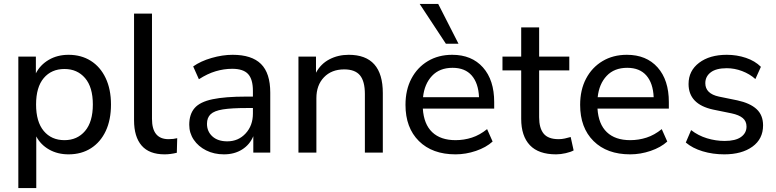

<svg xmlns="http://www.w3.org/2000/svg" viewBox="-20 -774 3936 974"><path d="M73 180V-487H162V-402Q184 -445 227.5 -470.5Q271 -496 328 -496Q392 -496 440.5 -465.5Q489 -435 516 -378Q543 -321 543 -244Q543 -166 516.5 -109.5Q490 -53 441.5 -22Q393 9 328 9Q272 9 229 -15.5Q186 -40 164 -82V180ZM307 -63Q372 -63 411.5 -109.5Q451 -156 451 -244Q451 -332 411.5 -378Q372 -424 307 -424Q241 -424 202 -378Q163 -332 163 -244Q163 -156 202 -109.5Q241 -63 307 -63Z M815 9Q737 9 698.5 -35.5Q660 -80 660 -164V-705H751V-171Q751 -68 835 -68Q860 -68 879 -73L877 1Q844 9 815 9Z M1116 9Q1066 9 1026 -11Q986 -31 963 -65Q940 -99 940 -141Q940 -194 967 -225.5Q994 -257 1058 -270.5Q1122 -284 1230 -284H1263V-313Q1263 -372 1238.5 -398.5Q1214 -425 1158 -425Q1116 -425 1074 -412.5Q1032 -400 989 -372L960 -437Q998 -464 1053.5 -480Q1109 -496 1160 -496Q1257 -496 1304 -449.5Q1351 -403 1351 -304V0H1265V-83Q1247 -40 1208 -15.5Q1169 9 1116 9ZM1133 -57Q1189 -57 1226 -97Q1263 -137 1263 -198V-226H1232Q1154 -226 1110.5 -219Q1067 -212 1048.5 -194.5Q1030 -177 1030 -146Q1030 -107 1057.5 -82Q1085 -57 1133 -57Z M1494 0V-487H1583V-405Q1607 -450 1651 -473Q1695 -496 1749 -496Q1922 -496 1922 -302V0H1831V-297Q1831 -362 1806 -392Q1781 -422 1726 -422Q1662 -422 1623.5 -382Q1585 -342 1585 -276V0Z M2291 9Q2173 9 2105 -58.5Q2037 -126 2037 -242Q2037 -318 2067 -375Q2097 -432 2150.5 -464Q2204 -496 2274 -496Q2373 -496 2430 -432Q2487 -368 2487 -256V-223H2125Q2130 -144 2172.5 -103.5Q2215 -63 2291 -63Q2334 -63 2374 -76Q2414 -89 2451 -119L2479 -56Q2446 -26 2394.5 -8.5Q2343 9 2291 9ZM2276 -430Q2210 -430 2171.5 -389Q2133 -348 2126 -281H2410Q2407 -352 2373 -391Q2339 -430 2276 -430ZM2242 -552 2109 -754H2203L2306 -552Z M2801 9Q2712 9 2668 -37.5Q2624 -84 2624 -171V-417H2529V-487H2624V-635H2715V-487H2868V-417H2715V-179Q2715 -124 2738 -96Q2761 -68 2814 -68Q2830 -68 2845.5 -71.5Q2861 -75 2875 -79L2890 -11Q2876 -3 2850 3Q2824 9 2801 9Z M3177 9Q3059 9 2991 -58.5Q2923 -126 2923 -242Q2923 -318 2953 -375Q2983 -432 3036.5 -464Q3090 -496 3160 -496Q3259 -496 3316 -432Q3373 -368 3373 -256V-223H3011Q3016 -144 3058.5 -103.5Q3101 -63 3177 -63Q3220 -63 3260 -76Q3300 -89 3337 -119L3365 -56Q3332 -26 3280.5 -8.5Q3229 9 3177 9ZM3162 -430Q3096 -430 3057.5 -389Q3019 -348 3012 -281H3296Q3293 -352 3259 -391Q3225 -430 3162 -430Z M3654 9Q3596 9 3544.5 -6.5Q3493 -22 3459 -51L3486 -114Q3522 -86 3566.5 -72.5Q3611 -59 3656 -59Q3711 -59 3739 -79Q3767 -99 3767 -132Q3767 -159 3748 -175Q3729 -191 3691 -199L3598 -218Q3473 -245 3473 -348Q3473 -415 3526.5 -455.5Q3580 -496 3667 -496Q3718 -496 3764 -480.5Q3810 -465 3840 -435L3812 -373Q3783 -399 3744.5 -413.5Q3706 -428 3667 -428Q3613 -428 3585.5 -407Q3558 -386 3558 -352Q3558 -299 3627 -284L3720 -265Q3785 -251 3818 -220.5Q3851 -190 3851 -138Q3851 -69 3797 -30Q3743 9 3654 9Z"/></svg>

Font: Nunito Sans Medium
Style: Regular
Weight: 500
Designer: Vernon Adams
Foundry: Vernon Adams
Version: Version 3.101; ttfautohint (v1.8.4.7-5d5b);gftools[0.9.27]